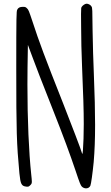

<svg xmlns="http://www.w3.org/2000/svg" viewBox="-20 -820 603 1039"><path d="M423 -784C419.5 -779.9 418.5 -777.1 418.5 -743.5C418.5 -728.5 418.7 -707.3 419 -677C419 -621 421 -524 424 -461C430.4 -311.3 433.3 -220.6 433.3 -148.9C433.3 -120.4 432.9 -95 432 -70C429.7 -10.9 427.9 12.5 425.4 12.5C424.7 12.5 423.9 10.6 423 7C420 -7 366 -147 321 -262C224 -507 191 -595 155 -706C137 -760 134 -768 126 -775C119 -782 116 -783 104 -783C87 -783 78 -778 73 -767C69 -758 68 -738 68 -450C68 -107 70 -44 85 118C91 177 96 187 123 190C134 191 136 190 144 182C149.9 176.1 152.3 173.4 152.3 162.6C152.3 155 151.1 143.5 149 124C136.1 4.4 128.4 -172.1 128.4 -362.3C128.4 -393.2 128.6 -424.5 129 -456L131 -577L156 -510C181 -443 197 -401 269 -219C324 -80 359 15 389 104C412 173 416 182 423 190C429.7 196.2 437.9 199.3 445.7 199.3C455.5 199.3 464.5 194.5 469 185C473 176 481 118 487 57C492.1 -3 494.6 -66.5 494.6 -144.5C494.6 -218.4 492.4 -305.5 488 -415C485 -480 482 -589 481 -656C480 -769 480 -778 475 -785C471 -793 458 -800 449 -800C440 -800 428 -791 423 -784Z"/></svg>

Font: DIARIO_DE_ANDY
Style: Regular
Weight: 400
Version: Version 001.000